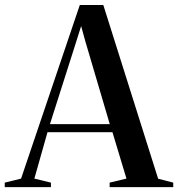

<svg xmlns="http://www.w3.org/2000/svg" viewBox="-52 -768 732 788"><path d="M34.5 -35 275.5 -747.5H372L597 -34.5L659 -18.5V0H398V-18.5L467 -35L409.5 -225.5H143L89 -35L157 -18.5V0H-32.5V-18.5ZM398.5 -258.5 298.5 -597.5 281 -661 261 -597.5 153 -258.5Z"/></svg>

Font: Merriweather 144pt Medium
Style: Regular
Weight: 500
Version: Version 2.100